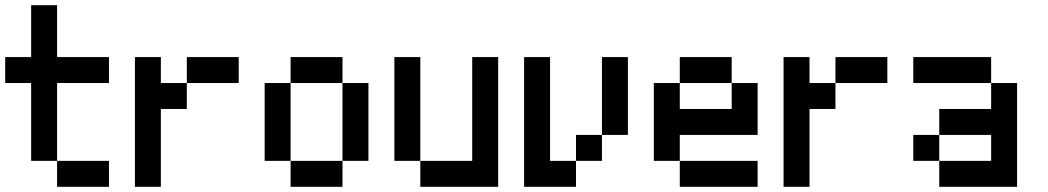

<svg xmlns="http://www.w3.org/2000/svg" viewBox="-20 -820 4040 740"><path d="M0 -500V-600H100V-800H200V-600H400V-500H200V-200H100V-500ZM200 -200H400V-100H200Z M500 -100V-600H600V-500H700V-400H600V-100ZM900 -500H700V-600H900Z M1000 -200V-500H1100V-200ZM1400 -200H1300V-500H1400ZM1100 -200H1300V-100H1100ZM1100 -500V-600H1300V-500Z M1500 -200V-600H1600V-200ZM1900 -100H1600V-200H1800V-600H1900Z M2000 -100V-600H2100V-200H2200V-100ZM2400 -300H2300V-600H2400ZM2200 -200V-300H2300V-200Z M2500 -200V-500H2600V-400H2800V-500H2900V-300H2600V-200ZM2600 -200H2900V-100H2600ZM2600 -500V-600H2800V-500Z M3000 -100V-600H3100V-500H3200V-400H3100V-100ZM3400 -500H3200V-600H3400Z M3500 -200V-300H3600V-200ZM3500 -500V-600H3800V-500ZM3600 -200H3800V-300H3600V-400H3800V-500H3900V-100H3600Z"/></svg>

Font: GalmuriMono9 Regular
Style: Regular
Weight: 400
Designer: Lee Minseo (quiple)
Version: Version 2.399;hotconv 1.1.1;makeotfexe 2.6.0 DEVELOPMENT